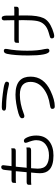

<svg xmlns="http://www.w3.org/2000/svg" viewBox="1056 -1869 888 3040"><g transform="rotate(-90 1500.0 -349.0)"><path d="M372.1 -773.4Q331.5 -773.4 328.1 -706.5L317.9 -610.4H168Q143.6 -610.4 132.8 -600.1Q125 -591.8 125 -576.7V-538.6Q141.1 -543 168 -543H308.6V-532.7L294.9 -385.7L293.5 -371.1H136.7Q112.3 -371.1 102.1 -360.8Q93.8 -352.5 93.8 -335.9V-297.4Q109.4 -300.8 136.7 -300.8H288.1Q277.3 -198.7 277.3 -160.2Q277.3 -66.9 329.6 -14.6Q397.9 53.7 556.6 53.7Q701.7 53.7 788.1 -17.1Q874 -87.4 874 -219.7Q874 -296.4 847.7 -356.9Q822.8 -415 793.9 -415Q774.4 -415 766.1 -406.7Q758.8 -399.4 758.8 -384.8Q758.8 -377.4 763.2 -364.7Q800.8 -270 800.8 -220.7Q800.8 -124.5 733.6 -71Q666.5 -17.6 558.6 -17.6Q461.9 -17.6 406.2 -57.1Q349.6 -97.2 349.6 -195.3L354.5 -273.9L356.9 -300.8H640.6Q666.5 -300.8 677.2 -311.5Q685.5 -319.8 685.5 -335.9V-374.5Q669.4 -371.1 640.6 -371.1H362.8L366.2 -390.6L378.9 -524.4L381.8 -543H628.9Q653.3 -543 664.1 -553.2Q671.9 -561.5 671.9 -576.7V-614.7Q655.8 -610.4 628.9 -610.4H389.6L404.3 -740.7Q404.3 -757.8 396.5 -765.6Q388.7 -773.4 372.1 -773.4Z M1323.2 -764.6Q1290 -764.6 1277.3 -751.5Q1268.6 -743.2 1268.6 -727.5Q1268.6 -716.8 1275.4 -710Q1288.6 -696.8 1327.1 -696.3Q1521.5 -694.3 1659.2 -655.8Q1678.7 -650.4 1691.4 -650.4Q1708.5 -650.4 1716.8 -658.7Q1726.6 -668.5 1726.6 -690.4Q1726.6 -707.5 1691.4 -720.2Q1666 -730 1623 -736.3Q1440.9 -764.6 1323.2 -764.6ZM1521.5 -547.9Q1392.6 -547.9 1226.6 -501.5Q1176.8 -486.8 1158.2 -468.3Q1147.5 -457.5 1147.5 -445.3Q1147.5 -424.8 1156.7 -415.5Q1165 -407.2 1182.6 -407.2Q1196.3 -407.2 1222.2 -417.5Q1379.4 -478.5 1519.5 -478.5Q1630.9 -478.5 1681.6 -427.7Q1723.6 -385.7 1723.6 -310.5Q1723.6 -188 1618.7 -106Q1513.7 -23.9 1353.5 -2Q1316.4 2.9 1303.2 16.1Q1295.9 23.4 1295.9 34.2Q1295.9 59.1 1311 68.4Q1321.3 74.2 1337.9 74.2Q1438 74.2 1578.1 8.3Q1806.6 -98.1 1806.6 -308.6Q1806.6 -418.5 1747.6 -477.5Q1677.2 -547.9 1521.5 -547.9Z M2167 -679.2Q2141.6 -559.1 2141.6 -344.7Q2141.6 -191.9 2157.7 -107.9Q2169.9 -42.5 2191.9 -21Q2201.7 -10.7 2213.9 -10.7Q2232.4 -10.7 2240.7 -19Q2249 -27.3 2249 -43.5Q2249 -59.6 2243.2 -86.4Q2216.8 -194.3 2216.8 -362.3Q2216.8 -540.5 2244.1 -679.7L2246.1 -701.7Q2246.1 -717.3 2238.5 -724.9Q2231 -732.4 2214.4 -732.4Q2178.2 -732.4 2167 -679.2ZM2342.8 -492.7Q2358.4 -496.1 2385.7 -496.1H2700.2L2701.2 -425.8Q2701.2 -274.9 2687.5 -205.1Q2660.6 -65.4 2504.9 -22.5Q2426.3 -0.5 2420.4 4.9Q2412.1 13.7 2412.1 27.3Q2412.1 46.9 2421.4 56.2Q2430.7 65.4 2450.2 65.4Q2482.9 65.4 2562 34.7Q2693.4 -17.1 2733.9 -105Q2775.4 -193.8 2775.4 -375L2774.4 -496.1H2871.1Q2894.5 -496.1 2904.8 -506.3Q2913.1 -514.6 2913.1 -531.2V-569.8Q2897.5 -566.4 2871.1 -566.4H2774.9L2773.4 -598.6V-686.5Q2772.9 -726.6 2762.7 -747.1Q2759.3 -753.4 2756.3 -756.6Q2753.4 -759.8 2751.2 -761.2Q2749 -762.7 2746.1 -763.7Q2741.2 -765.6 2733.4 -765.6Q2716.3 -765.6 2707.5 -756.3Q2697.3 -746.6 2697.3 -723.6L2699.2 -668.9L2700.2 -595.7V-573.2V-566.4H2385.7Q2361.3 -566.4 2351.1 -556.2Q2342.8 -547.9 2342.8 -531.2Z"/></g></svg>

Font: YuPearl-Light
Style: Light
Weight: 300
Designer: Max Yao
Foundry: Max-Everyday
Version: Version 1.011; ttfautohint (v1.8.3)